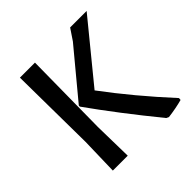

<svg xmlns="http://www.w3.org/2000/svg" viewBox="-171 -785 938 938"><g transform="rotate(-45 297.5 -316.5)"><path d="M559 -642 312 -340Q428 -184 577 -22L576 -10Q532 2 477 9L464 3Q315 -180 205 -335V-342L406 -584L445 -642ZM202 -642 197 -202 201 0H98L103 -193L98 -642Z"/></g></svg>

Font: Alegreya Sans Medium
Style: Regular
Weight: 500
Designer: Juan Pablo del Peral
Foundry: Huerta Tipografica
Version: Version 2.007